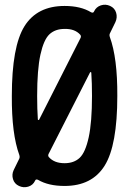

<svg xmlns="http://www.w3.org/2000/svg" viewBox="-20 -765 540 800"><path d="M134.8 -365.2Q134.8 -310.5 137.7 -267.6Q137.7 -265.6 139.6 -265.1Q141.6 -264.6 142.6 -265.6L315.4 -606.4Q319.3 -614.3 314.5 -620.1Q292 -645.5 249 -644.5Q210 -644.5 186 -622.1Q162.1 -599.6 148.4 -537.1Q134.8 -474.6 134.8 -365.2ZM363.3 -365.2Q363.3 -419.9 360.4 -461.9Q360.4 -463.9 358.4 -464.4Q356.4 -464.8 355.5 -463.9L182.6 -124Q178.7 -116.2 183.6 -110.4Q206.1 -85 249 -85Q288.1 -85 312 -107.4Q335.9 -129.9 349.6 -192.9Q363.3 -255.9 363.3 -365.2ZM37.1 -56.6 59.6 -102.5Q63.5 -109.4 60.5 -119.1Q28.3 -207 29.3 -365.2Q29.3 -571.3 82 -655.8Q134.8 -740.2 249 -740.2Q316.4 -740.2 359.4 -713.9Q368.2 -710 371.1 -715.8L372.1 -717.8Q380.9 -736.3 400.4 -742.7Q419.9 -749 439 -740.2Q458 -731.4 463.9 -711.9Q469.7 -692.4 460.9 -672.9L438.5 -627Q434.6 -620.1 437.5 -611.3Q469.7 -523.4 468.8 -365.2Q468.8 -159.2 416 -74.7Q363.3 9.8 249 9.8Q181.6 9.8 138.7 -15.6Q129.9 -19.5 127 -13.7L126 -11.7Q117.2 6.8 97.7 12.7Q78.1 18.6 59.1 9.8Q40 1 34.2 -18.6Q28.3 -38.1 37.1 -56.6Z"/></svg>

Font: Rounded Mgen+ 2m medium
Style: Regular
Weight: 500
Designer: [Source Han Sans]
Ryoko NISHIZUKA  (kana & ideographs); Paul D. Hunt (Latin, Greek & Cyrillic); Wenlong ZHANG  (bopomofo
Version: Version 1.059.20150602